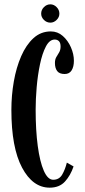

<svg xmlns="http://www.w3.org/2000/svg" viewBox="-20 -856 392 886"><path d="M209.5 10Q131 10 81.8 -82.5Q32.5 -175 32.5 -349Q32.5 -416 43.8 -480.2Q55 -544.5 77.8 -596.8Q100.5 -649 134.5 -680Q168.5 -711 214.5 -711Q246 -711 269.8 -690Q293.5 -669 307.2 -637.8Q321 -606.5 321 -575.5Q321 -548 310.5 -531.2Q300 -514.5 278.5 -514.5Q254 -514.5 243.8 -528.2Q233.5 -542 233.5 -565.5Q233.5 -582 240 -592.8Q246.5 -603.5 253 -614.5Q259.5 -625.5 259.5 -641.5Q259.5 -658.5 252 -666Q244.5 -673.5 232.5 -673.5Q208.5 -673.5 191.8 -641.5Q175 -609.5 164.5 -559.2Q154 -509 149.2 -453.2Q144.5 -397.5 144.5 -350Q144.5 -255.5 154.2 -182.5Q164 -109.5 182.2 -68Q200.5 -26.5 225.5 -26.5Q253 -26.5 266.8 -50Q280.5 -73.5 288.5 -105.5L319.5 -88Q305.5 -46.5 279.8 -18.2Q254 10 209.5 10ZM212.5 -751.5Q195.5 -751.5 182.8 -764Q170 -776.5 170 -793Q170 -810.5 182.8 -823.2Q195.5 -836 212.5 -836Q228.5 -836 241.2 -823.2Q254 -810.5 254 -793Q254 -776.5 241.2 -764Q228.5 -751.5 212.5 -751.5Z"/></svg>

Font: Imbue 10pt SemiBold
Style: Regular
Weight: 600
Designer: Tyler Finck
Foundry: Etcetera Type Company
Version: Version 1.102; ttfautohint (v1.8.3)